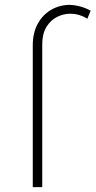

<svg xmlns="http://www.w3.org/2000/svg" viewBox="-20 -771 394 791"><path d="M154 0H115V-584.5Q115 -636.5 136 -674Q157 -711.5 191.8 -731.2Q226.5 -751 268.5 -751Q314 -748.5 353.5 -727L340 -694Q306 -714.5 269 -714.5Q241.5 -714.5 215 -701.2Q188.5 -688 171.2 -660Q154 -632 154 -587.5Z"/></svg>

Font: Argentum Novus ExtraLight
Style: Regular
Weight: 250
Designer: Julieta Ulanovsky (font) & Cristiano Sobral (main changes)
Foundry: Julieta Ulanovsky (font) & Cristiano Sobral (main changes)
Version: Version 3.00;November 27, 2020;FontCreator 13.0.0.2655 64-bi